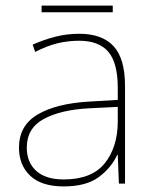

<svg xmlns="http://www.w3.org/2000/svg" viewBox="-20 -658 551 688"><path d="M264 -537Q346 -537 387 -492.5Q428 -448 428 -350V0H406L402 -103H400Q379 -57 334 -23.5Q289 10 208 10Q129 10 88.5 -28Q48 -66 48 -129Q48 -208 114.5 -247.5Q181 -287 299 -294L402 -300V-343Q402 -433 368 -472.5Q334 -512 264 -512Q224 -512 186.5 -503Q149 -494 106 -472L97 -498Q137 -516 178.5 -526.5Q220 -537 264 -537ZM301 -270Q199 -265 137.5 -232Q76 -199 76 -129Q76 -76 110 -45.5Q144 -15 208 -15Q308 -15 354.5 -72Q401 -129 402 -220V-275ZM384 -638V-614H129V-638Z"/></svg>

Font: Noto Sans Bengali Thin
Style: Regular
Weight: 100
Designer: Jelle Bosma - Monotype Design Team
Foundry: Monotype Imaging Inc.
Version: Version 2.003; ttfautohint (v1.8.4.7-5d5b)